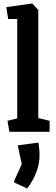

<svg xmlns="http://www.w3.org/2000/svg" viewBox="-20 -757 324 1103"><path d="M34 0 23 -63 79 -77V-648H27L16 -716L165 -737L200 -700V-79L265 -63V0ZM63 292 61 283 105 186 82 78 201 62Q202 68 204.5 89Q207 110 207 136Q207 174 196 210Q185 246 168.5 276Q152 306 136 326Z"/></svg>

Font: Kreon Light
Style: Regular
Weight: 300
Designer: Julia Petretta
Foundry: Julia Petretta and Eli Heuer
Version: Version 2.002